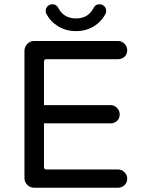

<svg xmlns="http://www.w3.org/2000/svg" viewBox="-20 -903 663 895"><path d="M334 -758Q288 -758 251.5 -780Q215 -802 196 -839Q193 -844 193 -852Q193 -865 202 -874Q211 -883 225 -883Q244 -883 253 -864Q264 -842 285 -829.5Q306 -817 334 -817Q363 -817 383.5 -829.5Q404 -842 415 -864Q424 -883 443 -883Q457 -883 466 -874Q475 -865 475 -852Q475 -844 472 -839Q453 -802 417 -780Q381 -758 334 -758ZM139 -28Q120 -28 107 -41.5Q94 -55 94 -73V-666Q94 -684 107 -698Q120 -712 139 -712H530Q548 -712 560.5 -699Q573 -686 573 -669Q573 -650 560.5 -638.5Q548 -627 530 -627H196Q185 -627 185 -615V-413H495Q513 -413 525.5 -400Q538 -387 538 -370Q538 -351 525.5 -339.5Q513 -328 495 -328H185V-125Q185 -113 196 -113H530Q548 -113 560.5 -100Q573 -87 573 -70Q573 -52 560.5 -40Q548 -28 530 -28Z"/></svg>

Font: Huninn
Style: Regular
Weight: 400
Designer: justfont
Foundry: justfont
Version: Version 1.003